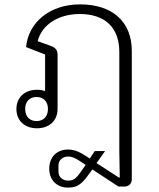

<svg xmlns="http://www.w3.org/2000/svg" viewBox="-20 -574 727 877"><path d="M291 283C343 283 361 257 402 200L521 278H550C568 278 582 264 582 246V-342C582 -475 493 -554 346 -554C207 -554 110 -472 99 -359L186 -325V-158C175 -162 162 -164 149 -164C94 -164 55 -130 55 -76C55 -22 94 12 149 12C204 12 243 -22 243 -76V-323C243 -348 231 -357 213 -364L152 -386C171 -460 245 -510 344 -510C456 -510 525 -452 525 -336V116L527 237H523L421 171L460 116H413L390 150C349 123 325 109 291 109C241 109 205 142 205 196C205 250 241 283 291 283ZM291 251C268 251 247 236 247 210V182C247 156 268 141 291 141C313 141 328 150 371 179L370 181C330 240 321 251 291 251ZM147 -21C114 -21 95 -43 95 -76C95 -109 114 -131 147 -131C180 -131 199 -109 199 -76C199 -43 180 -21 147 -21Z"/></svg>

Font: IBM Plex Thai Looped Light
Style: Regular
Weight: 300
Designer: Mike Abbink, Paul van der Laan, Pieter van Rosmalen, Ben Mitchell, Mark Frömberg
Foundry: Bold Monday
Version: Version 1.0